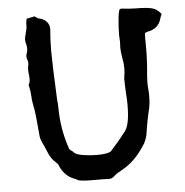

<svg xmlns="http://www.w3.org/2000/svg" viewBox="-53 -781 817 846"><g transform="rotate(-5 356.0 -358.5)"><path d="M397 12.2H393.1Q385.3 11.2 320.3 11.2Q267.6 11.2 255.4 3.9Q249.5 -0.5 242.7 -2.4Q202.6 -17.1 181.6 -61.5Q180.2 -70.3 169.9 -79.6Q147 -99.1 135.7 -128.4L123 -158.2Q107.9 -187.5 106.9 -202.1Q102.5 -251.5 99.4 -284.2Q96.2 -316.9 89.4 -349.1Q86.4 -365.2 85.9 -382.3Q85 -405.3 79.1 -427.7L78.1 -429.7Q85 -443.4 85 -455.6Q85 -468.3 83 -481Q82 -488.8 82 -497.1Q82 -509.8 85 -522Q85.4 -524.9 85.4 -528.3Q85.4 -536.1 83 -540.5Q79.6 -548.8 79.6 -557.1Q79.6 -565.4 83 -573.7Q85.9 -577.6 85.9 -590.8Q85.9 -603 84 -608.9Q80.1 -620.1 80.1 -630.9Q80.1 -638.7 82.5 -646.5Q89.8 -673.8 90.8 -681.2Q91.8 -688.5 91.8 -705.6L95.2 -722.7Q110.4 -726.1 122.1 -728L130.9 -730Q143.6 -719.2 155 -717.3Q166.5 -715.3 179.2 -704.6Q194.8 -690.4 194.8 -669.4Q190.4 -616.7 190.4 -573.2Q190.4 -515.6 197.8 -354.5Q199.7 -339.4 200.2 -323.2Q200.2 -224.6 231.9 -134.8Q233.4 -131.8 240.7 -126.7Q248 -121.6 249 -119.6Q257.3 -107.9 289.3 -102.8Q321.3 -97.7 350.1 -97.7Q401.9 -97.7 414.6 -108.9Q451.7 -149.4 484.9 -193.4Q504.9 -222.2 504.9 -306.6Q504.9 -333.5 502.4 -361.8Q500.5 -397 500.5 -423.3Q504.9 -448.2 504.9 -467.3Q504.9 -490.2 500 -513.7Q495.1 -537.1 495.1 -561L496.1 -585L494.6 -615.2Q494.6 -648.9 499 -692.4Q502 -717.3 505.9 -727.1Q508.8 -730.5 516.1 -730.5Q555.7 -726.1 576.7 -726.1Q633.8 -726.1 656.7 -717.8Q674.8 -710.9 689.5 -691.4Q685.1 -683.1 682.6 -674.3Q670.9 -627.4 620.6 -619.1Q612.3 -615.2 608.9 -614.3L607.9 -589.8L608.4 -552.2Q608.4 -489.7 602.1 -427.7L600.6 -397Q600.6 -381.8 602.1 -366.5Q603.5 -351.1 603.5 -335.9Q603.5 -311.5 599.6 -287.1Q585.9 -232.4 578.1 -177.7Q573.2 -143.1 554.7 -117.7Q514.6 -56.2 462.9 -26.4Q430.7 -9.3 419.9 1.5Q409.2 12.2 397 12.2Z"/></g></svg>

Font: Kurland
Style: Regular
Weight: 400
Designer: GGBot
Version: 0.22